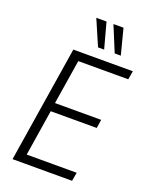

<svg xmlns="http://www.w3.org/2000/svg" viewBox="-167 -1007 856 1094"><g transform="rotate(20 261.0 -460.0)"><path d="M49 0 161 -705H522L513 -653H210L167 -383H447L439 -331H160L116 -52H419L410 0ZM390 -765 326 -920H387L427 -765ZM289 -765 222 -920H284L326 -765Z"/></g></svg>

Font: Nunito Sans 10pt Condensed Light
Style: Italic
Weight: 300
Width: 3
Italic angle: -9°
Designer: Vernon Adams
Foundry: Vernon Adams
Version: Version 3.101;gftools[0.9.27]